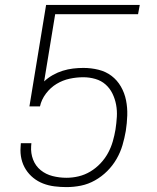

<svg xmlns="http://www.w3.org/2000/svg" viewBox="-20 -755 640 783"><path d="M251 8Q227 8 202.5 5Q178 2 156 -6.5Q134 -15 116 -29.5Q98 -44 85.5 -63.5Q73 -83 67.5 -106.5Q62 -130 64 -155L65 -171H108L107 -159Q105 -130 115 -104Q125 -78 146 -61Q167 -44 194.5 -37Q222 -30 251 -30Q276 -30 301 -36Q326 -42 348.5 -55.5Q371 -69 389.5 -88.5Q408 -108 420.5 -131Q433 -154 440 -178.5Q447 -203 451 -227Q455 -253 456.5 -278.5Q458 -304 453.5 -328Q449 -352 438.5 -373.5Q428 -395 410.5 -410.5Q393 -426 369 -433Q345 -440 320 -440Q292 -440 264 -434Q236 -428 211 -413Q186 -398 167.5 -373.5Q149 -349 143 -321H100L168 -735H550L543 -697H205L160 -423Q176 -438 195.5 -449Q215 -460 236 -466.5Q257 -473 278 -475.5Q299 -478 320 -478Q352 -478 382 -470.5Q412 -463 435 -445.5Q458 -428 473 -402Q488 -376 494 -346Q500 -316 499 -284.5Q498 -253 493 -221Q488 -192 479.5 -163Q471 -134 455.5 -107Q440 -80 417.5 -57.5Q395 -35 367.5 -19.5Q340 -4 310.5 2Q281 8 251 8Z"/></svg>

Font: Iosevka SS04 XLt Ex
Style: Italic
Weight: 200
Width: 7
Italic angle: -9°
Monospace: yes
Designer: Belleve Invis
Foundry: Belleve Invis
Version: Version 19.0.0; ttfautohint (v1.8.4)